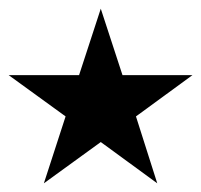

<svg xmlns="http://www.w3.org/2000/svg" viewBox="-25 -553 463 442"><path d="M76 -131 126 -285 -5 -380H157L207 -533L257 -380H418L288 -285L337 -131L207 -226Z"/></svg>

Font: Fustat Light
Style: Regular
Weight: 300
Designer: Mohamed Gaber, Khaled Hosny, Laura Garcia Mut
Foundry: Kief Type Foundry, Alif Type Foundry, Hard Type Foundry
Version: Version 1.007